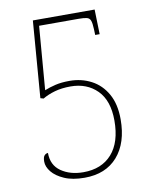

<svg xmlns="http://www.w3.org/2000/svg" viewBox="-82 -776 674 848"><g transform="rotate(-10 255.0 -352.0)"><path d="M229 10Q175 10 138.5 -6Q102 -22 83.5 -45Q65 -68 65 -91Q65 -111 72 -118.5Q79 -126 88 -126Q88 -71 128.5 -43Q169 -15 228 -15Q310 -15 356 -67Q402 -119 402 -216Q402 -306 356 -352Q310 -398 237 -398Q197 -398 165.5 -389Q134 -380 111 -366L97 -370L124 -714H401L404 -603H384L383 -630Q382 -656 377.5 -668Q373 -680 360.5 -683Q348 -686 323 -686H147L124 -401Q146 -410 173 -416.5Q200 -423 237 -423Q290 -423 334 -400Q378 -377 404 -331Q430 -285 430 -217Q430 -111 377 -50.5Q324 10 229 10Z"/></g></svg>

Font: Noto Serif Ethiopic SemiCondensed Thin
Style: Regular
Weight: 100
Width: 4
Designer: Monotype Design Team
Foundry: Monotype Imaging Inc.
Version: Version 2.102; ttfautohint (v1.8.4.7-5d5b)